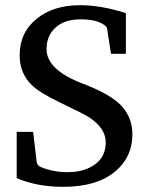

<svg xmlns="http://www.w3.org/2000/svg" viewBox="-20 -703 570 735"><path d="M486.8 -188Q486.8 -104.5 424.8 -49.8Q354 12.2 222.2 12.2Q122.1 12.2 43.9 -21V-198.2H106.9L120.1 -85Q122.1 -68.8 137.2 -63Q185.1 -43.9 237.8 -43.9Q303.2 -43.9 344 -74Q384.8 -104 384.8 -158.2Q384.8 -210.4 324.2 -252Q304.2 -265.6 209 -311Q131.8 -347.7 101.6 -377.4Q55.2 -422.4 55.2 -491.2Q55.2 -578.6 121.1 -631.8Q185.1 -683.1 286.1 -683.1Q366.7 -683.1 461.9 -652.8V-497.1H404.8L390.1 -592.8Q388.7 -603 375 -609.9Q346.7 -628.9 287.1 -628.9Q227.5 -628.9 192.9 -597.7Q158.2 -566.4 158.2 -515.1Q158.2 -435.5 296.9 -382.8Q394.5 -345.7 437 -305.7Q486.8 -258.8 486.8 -188Z"/></svg>

Font: Ezra SIL
Style: Regular
Weight: 400
Designer: Development by SIL's NRSI team. OpenType tables by Ralph Hancock ( hancock@dircon.co.uk )
Foundry: SIL International, Version 2.51: 2007
Version: Version 2.51, 2007